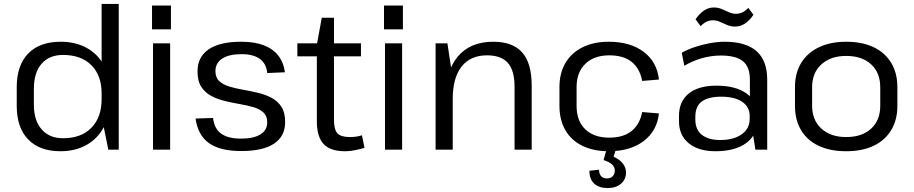

<svg xmlns="http://www.w3.org/2000/svg" viewBox="-20 -760 4642 975"><path d="M287 8Q181 8 123 -52Q65 -112 65 -222V-318Q65 -428 123 -488Q181 -548 288 -548Q363 -548 419 -517.5Q475 -487 506 -431Q537 -375 537 -298V-247Q537 -170 506 -112.5Q475 -55 418.5 -23.5Q362 8 287 8ZM300 -58Q392 -58 444 -111Q496 -164 496 -256V-286Q496 -377 444 -429Q392 -481 300 -481Q230 -481 191 -436Q152 -391 152 -309V-229Q152 -148 191.5 -103Q231 -58 300 -58ZM496 -169V-740H583V0H530Z M844 -540V0H757V-540ZM848 -732V-611H752V-732Z M1205 7Q1098 7 1041.5 -33Q985 -73 973 -158L1062 -161Q1068 -107 1103 -81.5Q1138 -56 1204 -56Q1268 -56 1302.5 -77.5Q1337 -99 1337 -139Q1337 -171 1317.5 -189Q1298 -207 1266.5 -216Q1235 -225 1197.5 -231.5Q1160 -238 1122.5 -247Q1085 -256 1053.5 -272.5Q1022 -289 1002.5 -318.5Q983 -348 983 -397Q983 -471 1039.5 -509.5Q1096 -548 1205 -548Q1272 -548 1318.5 -530.5Q1365 -513 1392.5 -478.5Q1420 -444 1427 -393L1337 -389Q1333 -436 1300 -460.5Q1267 -485 1207 -485Q1143 -485 1108.5 -462.5Q1074 -440 1074 -399Q1074 -366 1093.5 -348Q1113 -330 1144.5 -320.5Q1176 -311 1213.5 -304.5Q1251 -298 1289 -289Q1327 -280 1358.5 -263.5Q1390 -247 1409 -218Q1428 -189 1428 -140Q1428 -68 1371.5 -30.5Q1315 7 1205 7Z M1732 8Q1657 8 1623 -29Q1589 -66 1589 -144V-533L1614 -670H1676V-153Q1676 -102 1693.5 -83Q1711 -64 1757 -64Q1772 -64 1787.5 -66Q1803 -68 1818 -73L1831 -9Q1816 -5 1799.5 -1Q1783 3 1765.5 5.5Q1748 8 1732 8ZM1490 -540H1813V-474H1490Z M2022 -540V0H1935V-540ZM2026 -732V-611H1930V-732Z M2593 -319Q2593 -402 2559 -440.5Q2525 -479 2453 -479Q2369 -479 2324 -422Q2279 -365 2279 -257L2241 -188V-254Q2241 -396 2304 -472Q2367 -548 2485 -548Q2584 -548 2632 -493.5Q2680 -439 2680 -325V0H2593ZM2192 -540H2252L2279 -362V0H2192Z M3071 8Q2994 8 2937.5 -19.5Q2881 -47 2851 -99Q2821 -151 2821 -222V-318Q2821 -389 2851.5 -440.5Q2882 -492 2938.5 -520Q2995 -548 3071 -548Q3181 -548 3249 -496.5Q3317 -445 3326 -356L3241 -349Q3229 -413 3187.5 -446Q3146 -479 3074 -479Q2997 -479 2952.5 -436Q2908 -393 2908 -318V-222Q2908 -146 2952 -103.5Q2996 -61 3074 -61Q3145 -61 3187 -94.5Q3229 -128 3241 -191L3326 -184Q3317 -96 3249 -44Q3181 8 3071 8ZM3066 195Q3022 195 2997.5 172.5Q2973 150 2973 107L3022 102Q3022 123 3032.5 134.5Q3043 146 3062 146Q3081 146 3091.5 135Q3102 124 3102 106Q3102 88 3088 75Q3074 62 3045 53L3060 0H3107L3096 36Q3126 49 3142.5 70Q3159 91 3159 116Q3159 151 3133.5 173Q3108 195 3066 195Z M3788 -179V-356Q3788 -420 3753 -449Q3718 -478 3641 -478Q3592 -478 3544.5 -464.5Q3497 -451 3455 -426L3442 -492Q3470 -508 3506.5 -520.5Q3543 -533 3583.5 -540.5Q3624 -548 3660 -548Q3768 -548 3822 -500Q3876 -452 3876 -356V0H3816ZM3613 8Q3527 8 3477.5 -32.5Q3428 -73 3428 -144V-172Q3428 -245 3477.5 -285Q3527 -325 3618 -325Q3714 -325 3769.5 -286.5Q3825 -248 3825 -177V-147Q3825 -74 3768.5 -33Q3712 8 3613 8ZM3637 -49Q3706 -49 3746.5 -78Q3787 -107 3787 -156V-171Q3787 -217 3749 -243Q3711 -269 3642 -269Q3579 -269 3545 -245.5Q3511 -222 3511 -166V-153Q3511 -102 3544 -75.5Q3577 -49 3637 -49ZM3512 -662Q3532 -691 3555 -706.5Q3578 -722 3604 -722Q3627 -722 3645.5 -714Q3664 -706 3681.5 -698Q3699 -690 3717 -690Q3734 -690 3749.5 -697Q3765 -704 3780 -720L3806 -685Q3786 -655 3762.5 -640Q3739 -625 3713 -625Q3691 -625 3672.5 -633Q3654 -641 3636.5 -649Q3619 -657 3600 -657Q3584 -657 3568.5 -650Q3553 -643 3538 -627Z M4277 8Q4196 8 4137.5 -19.5Q4079 -47 4048 -99Q4017 -151 4017 -222V-318Q4017 -389 4048.5 -440.5Q4080 -492 4138.5 -520Q4197 -548 4277 -548Q4358 -548 4416 -520.5Q4474 -493 4505.5 -441Q4537 -389 4537 -318V-222Q4537 -151 4505.5 -99Q4474 -47 4416 -19.5Q4358 8 4277 8ZM4277 -64Q4357 -64 4403.5 -106.5Q4450 -149 4450 -223V-317Q4450 -391 4403.5 -433.5Q4357 -476 4277 -476Q4198 -476 4151 -433Q4104 -390 4104 -317V-223Q4104 -150 4151 -107Q4198 -64 4277 -64Z"/></svg>

Font: Pathway Extreme
Style: Regular
Weight: 400
Designer: Eduardo Rodriguez Tunni
Foundry: Eduardo Rodriguez Tunni
Version: Version 1.001;gftools[0.9.26]